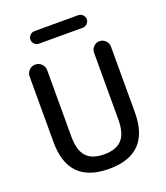

<svg xmlns="http://www.w3.org/2000/svg" viewBox="-165 -1031 993 1152"><g transform="rotate(-20 332.0 -455.0)"><path d="M72 -255V-674Q72 -697 88.5 -713.5Q105 -730 128 -730Q151 -730 167.5 -713.5Q184 -697 184 -674V-250Q184 -162 220.5 -122Q257 -82 334 -82Q411 -82 447.5 -122Q484 -162 484 -250V-676Q484 -698 500 -714Q516 -730 538 -730Q560 -730 576 -714Q592 -698 592 -676V-255Q592 10 332 10Q72 10 72 -255ZM192 -920H472Q488 -920 500 -908Q512 -896 512 -880Q512 -864 500 -852Q488 -840 472 -840H192Q176 -840 164 -852Q152 -864 152 -880Q152 -896 164 -908Q176 -920 192 -920Z"/></g></svg>

Font: Rounded Mplus 1c Medium
Style: Regular
Weight: 500
Version: Version 1.059.20150529